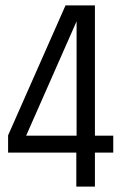

<svg xmlns="http://www.w3.org/2000/svg" viewBox="-20 -692 445 712"><path d="M400 -189V-126H332V0H263V-126H10V-190L223 -672H332V-189ZM264 -189V-613L77 -189Z"/></svg>

Font: Khand
Style: Regular
Weight: 400
Designer: Devanagari: Sanchit Sawaria, Jyotish Sonowal; Latin: Satya Rajpurohit
Foundry: Indian Type Foundry
Version: Version 1.101;PS 1.0;hotconv 1.0.78;makeotf.lib2.5.61930; tt